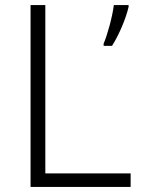

<svg xmlns="http://www.w3.org/2000/svg" viewBox="-20 -734 555 754"><path d="M100 0H493V-53H158V-714H100ZM485 -707V-714H427C422 -671 402 -597 387 -563V-554H420C449 -600 475 -663 485 -707Z"/></svg>

Font: Noto Sans Meetei Mayek Light
Style: Regular
Weight: 300
Designer: Monotype Design Team and Neelakash Kshetrimayum
Foundry: Monotype Imaging Inc.
Version: Version 2.002